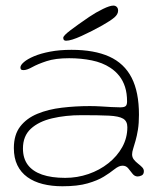

<svg xmlns="http://www.w3.org/2000/svg" viewBox="-20 -632 574 686"><path d="M203 33.5Q164.5 33.5 132.8 25.5Q101 17.5 77.8 0.8Q54.5 -16 42 -41.8Q29.5 -67.5 29.5 -103Q29.5 -150.5 52.2 -180Q75 -209.5 113.8 -225.5Q152.5 -241.5 201 -247.2Q249.5 -253 301 -253Q320 -253 340.2 -251.8Q360.5 -250.5 378.5 -249.5Q396.5 -248.5 409.5 -248.5Q424 -248.5 429 -253Q434 -257.5 434 -269.5Q434 -298.5 426.8 -321.2Q419.5 -344 406 -361Q392.5 -378 374 -390Q346 -408.5 308 -416.2Q270 -424 227 -424Q178 -424 146.2 -413.5Q114.5 -403 95.2 -392.2Q76 -381.5 64.5 -381.5Q58 -381.5 55.5 -383.5Q53 -385.5 53 -391Q53 -399.5 65.5 -410.2Q78 -421 101.5 -431Q125 -441 159 -447.5Q193 -454 235.5 -454Q317 -454 370.5 -429.8Q424 -405.5 450.2 -354.5Q476.5 -303.5 476.5 -222Q476.5 -191.5 472.8 -168.5Q469 -145.5 464.2 -129Q459.5 -112.5 455.8 -100.8Q452 -89 452 -80.5Q452 -70 458.2 -62Q464.5 -54 473 -47.5Q481.5 -41 487.8 -34.5Q494 -28 494 -20.5Q494 -9 486.2 -5.2Q478.5 -1.5 472 -1.5Q461 -1.5 453.5 -11.2Q446 -21 438.2 -30.5Q430.5 -40 418 -40Q411.5 -40 404.8 -37.2Q398 -34.5 386.5 -25.5Q373 -14.5 350.8 -0.8Q328.5 13 293 23.2Q257.5 33.5 203 33.5ZM213 3.5Q256 3.5 296 -10.2Q336 -24 367.2 -48.8Q398.5 -73.5 416.8 -106.5Q435 -139.5 435 -177.5Q435 -199 420 -208Q405 -217 369.5 -218.8Q334 -220.5 271.5 -220.5Q214 -220.5 166.2 -209.2Q118.5 -198 90.2 -172Q62 -146 62 -101.5Q62 -66.5 79.2 -43.2Q96.5 -20 130.2 -8.2Q164 3.5 213 3.5ZM216 -486.5Q211 -486.5 208.5 -489Q206 -491.5 206 -497Q206 -504.5 231.8 -524Q257.5 -543.5 298.5 -571.5Q323 -588 347.8 -600Q372.5 -612 385 -612Q392.5 -612 397.2 -607.2Q402 -602.5 402 -594Q402 -581 388.5 -569.5Q375 -558 345 -541Q308.5 -520.5 271.2 -503.5Q234 -486.5 216 -486.5Z"/></svg>

Font: Gluten Thin Thin
Style: Regular
Weight: 250
Version: Version 1.300